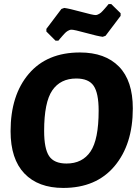

<svg xmlns="http://www.w3.org/2000/svg" viewBox="-20 -913 682 944"><path d="M527 -893 573 -848V-835L499 -737L485 -732Q461 -735 403 -751Q345 -767 332 -767Q327 -767 322.5 -765.5Q318 -764 313 -761Q308 -758 304.5 -755Q301 -752 295.5 -746Q290 -740 286.5 -736Q283 -732 276.5 -724.5Q270 -717 267 -713H253L208 -758V-771L282 -869L296 -874Q320 -871 378.5 -855Q437 -839 449 -839Q454 -839 458.5 -840.5Q463 -842 468 -845Q473 -848 476.5 -851Q480 -854 485.5 -860Q491 -866 494.5 -870Q498 -874 504.5 -881.5Q511 -889 514 -893ZM373 -655Q497 -655 565 -585.5Q633 -516 633 -380Q633 -203 543 -96Q453 11 291 11Q168 11 100 -60Q32 -131 32 -268Q32 -445 121.5 -550Q211 -655 373 -655ZM355 -527Q277 -527 237 -468.5Q197 -410 197 -269Q197 -182 221.5 -145.5Q246 -109 307 -109Q385 -109 425 -168Q465 -227 465 -369Q465 -455 440.5 -491Q416 -527 355 -527Z"/></svg>

Font: Alegreya Sans ExtraBold
Style: Italic
Weight: 800
Italic angle: -7°
Designer: Juan Pablo del Peral
Foundry: Huerta Tipografica
Version: Version 2.007